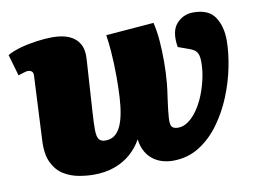

<svg xmlns="http://www.w3.org/2000/svg" viewBox="-64 -625 997 734"><g transform="rotate(-10 434.5 -258.5)"><path d="M570 -518Q578 -484 581 -446.5Q584 -409 584 -365Q584 -342 583 -322Q582 -302 580 -279.5Q578 -257 573 -225Q566 -175 564.5 -149.5Q563 -124 569.5 -115.5Q576 -107 594 -107Q614 -107 633.5 -121Q653 -135 669.5 -159Q686 -183 698 -213Q710 -243 717 -275.5Q724 -308 724 -338Q724 -360 719 -371Q714 -382 705 -387.5Q696 -393 684 -397L645 -411Q635 -473 661 -502Q687 -531 726 -531Q786 -531 810 -494.5Q834 -458 834 -404Q834 -358 823 -302Q812 -246 789.5 -190.5Q767 -135 733 -88.5Q699 -42 654 -14Q609 14 552 14Q534 14 514.5 9Q495 4 478 -8Q461 -20 449 -40Q437 -60 433 -90Q416 -59 389 -35.5Q362 -12 326 1Q290 14 244 14Q218 14 187 8.5Q156 3 129 -13.5Q102 -30 86 -63Q70 -96 73 -150L85 -397Q86 -408 81.5 -413.5Q77 -419 68.5 -420Q60 -421 49 -417L27 -410L3 -493Q24 -505 54.5 -513.5Q85 -522 118.5 -526.5Q152 -531 180 -531Q218 -531 244.5 -519.5Q271 -508 284 -484.5Q297 -461 294 -424L281 -221Q278 -177 278.5 -152Q279 -127 286.5 -117Q294 -107 311 -107Q332 -107 346.5 -117.5Q361 -128 370.5 -148Q380 -168 385.5 -196.5Q391 -225 393 -261Q395 -297 395 -339Q395 -367 394 -391Q393 -415 391 -441.5Q389 -468 384 -503Z"/></g></svg>

Font: Literata Black
Style: Italic
Weight: 900
Italic angle: -2°
Designer: Latin by Veronika Burian and Jose Scaglione. Greek by Irene Vlachou. Cyrillic by Vera Evstafieva
Foundry: TypeTogether
Version: Version 3.002